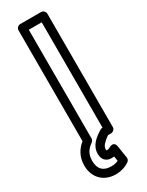

<svg xmlns="http://www.w3.org/2000/svg" viewBox="-249 -774 800 1043"><g transform="rotate(-30 151.0 -252.5)"><path d="M62 104C62 59 81 36 109 16C116 11 120 3 120 -4V-686H201V-25H200C195 -25 189 -23 186 -21C148 3 107 32 107 86C107 102 111 119 125 131C135 140 148 143 161 143C167 143 174 143 177 142L182 172C169 178 156 181 137 181C91 181 62 157 62 104ZM157 86C157 75 161 66 169 57C178 47 189 37 207 25H226C237 25 251 15 251 0V-711C251 -722 241 -736 226 -736H95C84 -736 70 -726 70 -711V-16C40 9 12 46 12 104C12 183 66 231 137 231C174 231 202 220 223 206C230 201 236 191 234 181L222 104C216 70 188 84 186 85C176 90 170 93 161 93C157 93 157 92 157 86Z"/></g></svg>

Font: Asimov
Style: NarOu
Weight: 500
Designer: Google
Version: Version 2.000980; 2014